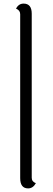

<svg xmlns="http://www.w3.org/2000/svg" viewBox="-20 -887 293 1065"><path d="M156 -811V99Q156 121 179 129Q163 158 136 158Q92 158 92 101V-808Q92 -830 69 -839Q83 -867 111 -867Q156 -867 156 -811Z"/></svg>

Font: Laila Light
Style: Regular
Weight: 300
Designer: Hitesh Malaviya
Foundry: Indian Type Foundry
Version: Version 1.302;PS 1.0;hotconv 1.0.78;makeotf.lib2.5.61930; tt